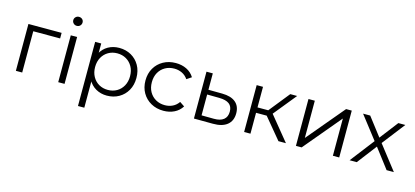

<svg xmlns="http://www.w3.org/2000/svg" viewBox="-71 -1314 4498 2080"><g transform="rotate(15 2177.5 -274.0)"><path d="M101.1 0V-525.5H473.4V-462.9H153.9L172.1 -480.5V0Z M576.1 0V-525.5H647.1V0ZM611.6 -641.3Q589.7 -641.3 574.7 -656.1Q559.6 -670.9 559.6 -691.7Q559.6 -712.9 574.7 -727.4Q589.7 -742 611.6 -742Q634 -742 648.8 -728Q663.7 -714 663.7 -692.8Q663.7 -671.5 649.1 -656.4Q634.5 -641.3 611.6 -641.3Z M1120.4 4.7Q1052.8 4.7 997.6 -26.5Q942.5 -57.8 910 -117.6Q877.5 -177.5 877.5 -262.5Q877.5 -348.6 909.4 -408.2Q941.4 -467.7 996.5 -499Q1051.7 -530.2 1120.4 -530.2Q1195.9 -530.2 1255.2 -496.4Q1314.5 -462.6 1348.6 -402.5Q1382.7 -342.4 1382.7 -262.5Q1382.7 -183.1 1348.6 -123Q1314.5 -62.9 1255.2 -29.1Q1195.9 4.7 1120.4 4.7ZM849.6 194V-525.5H917.7V-367.2L910.6 -261.5L920.6 -155.8V194ZM1115.3 -57.9Q1171.1 -57.9 1215.4 -83.3Q1259.7 -108.7 1285.4 -155.2Q1311.2 -201.7 1311.2 -262.5Q1311.2 -324.3 1285.4 -370.3Q1259.7 -416.3 1215.4 -442Q1171.1 -467.6 1115.3 -467.6Q1059.5 -467.6 1015.2 -442Q970.9 -416.3 945.2 -370.3Q919.4 -324.3 919.4 -262.5Q919.4 -201.7 945.2 -155.2Q970.9 -108.7 1015.2 -83.3Q1059.5 -57.9 1115.3 -57.9Z M1755.1 4.7Q1677 4.7 1615.5 -29.7Q1554.1 -64 1519.1 -124.4Q1484.1 -184.8 1484.1 -263Q1484.1 -341.7 1519.1 -401.8Q1554.1 -461.9 1615.5 -496.1Q1677 -530.2 1755.1 -530.2Q1821.9 -530.2 1875.7 -504.1Q1929.6 -478 1961.5 -426.4L1907.8 -390.4Q1880.7 -429.7 1840.8 -448.6Q1800.9 -467.6 1754.5 -467.6Q1697.7 -467.6 1652.7 -442.2Q1607.6 -416.8 1581.6 -370.8Q1555.7 -324.8 1555.7 -263Q1555.7 -201.2 1581.6 -155.2Q1607.6 -109.2 1652.7 -83.5Q1697.7 -57.9 1754.5 -57.9Q1800.9 -57.9 1840.8 -76.8Q1880.7 -95.7 1907.8 -135.1L1961.5 -99.1Q1929.6 -48.1 1875.7 -21.7Q1821.9 4.7 1755.1 4.7Z M2310.3 1.4 2098.1 0V-525.5H2169.1V-341.7L2323.8 -340.3Q2422.8 -339.3 2474.5 -296.1Q2526.3 -253 2526.3 -172.2Q2526.3 -87.8 2470.5 -42.7Q2414.8 2.4 2310.3 1.4ZM2306 -53.4Q2379 -52.4 2416.6 -82.9Q2454.2 -113.4 2454.2 -172.3Q2454.2 -230.9 2417.1 -258.5Q2380 -286.1 2306 -287.1L2169.1 -288.6V-54.8Z M3045.9 0 2830.4 -259.6 2889.2 -294.8 3129.9 0ZM2661.1 0V-525.5H2732.1V0ZM2710.4 -234.2V-294.7H2879.3V-234.2ZM2894.9 -254.7 2828.7 -264.7 3037.8 -525.5H3115.1Z M3242.1 0V-525.5H3313.1V-107.7L3663.9 -525.5H3727.5V0H3656.5V-417.8L3306.3 0Z M3844.1 0 4066.4 -288.4 4065.4 -253.1 3854.4 -525.5H3934.4L4107.2 -300.2L4077.1 -300.8L4249.9 -525.5H4328.3L4115.3 -250.2L4116.3 -288.3L4340.5 0H4259L4076.3 -239.6L4104.5 -236.2L3924.1 0Z"/></g></svg>

Font: Montserrat Thin
Style: Regular
Weight: 100
Designer: Julieta Ulanovsky
Foundry: Julieta Ulanovsky
Version: Version 9.000